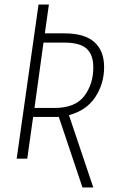

<svg xmlns="http://www.w3.org/2000/svg" viewBox="-20 -704 517 852"><path d="M286 -193 394 128H346L241 -185H127L101 0H54L151 -684H197L179 -556H265Q355 -556 398.5 -517.5Q442 -479 442 -406Q442 -333 403 -273.5Q364 -214 286 -193ZM222 -225Q314 -225 354 -278Q394 -331 394 -404Q394 -462 364 -488.5Q334 -515 265 -515H173L133 -225Z"/></svg>

Font: Fira Sans Extra Condensed ExtraLight
Style: Italic
Weight: 275
Width: 3
Italic angle: -8°
Designer: Carrois Corporate & Edenspiekermann AG
Foundry: Carrois Corporate GbR & Edenspiekermann AG
Version: Version 4.203